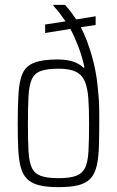

<svg xmlns="http://www.w3.org/2000/svg" viewBox="-20 -763 482 791"><path d="M221 8Q170 8 138.5 -0.5Q107 -9 89.5 -28Q72 -47 64.5 -77.5Q57 -108 55 -152Q53 -196 53 -254Q53 -330 56.5 -381.5Q60 -433 74 -462.5Q88 -492 122 -505Q156 -518 217 -518Q254 -518 280.5 -509.5Q307 -501 324 -484L328 -486Q318 -531 303 -570.5Q288 -610 270 -644L166 -627V-662L250 -675Q240 -690 227.5 -706.5Q215 -723 200 -739V-743H248Q264 -725 275.5 -709.5Q287 -694 294 -683L374 -696V-660L313 -651Q339 -600 357.5 -536Q376 -472 382 -410Q384 -390 386 -368Q388 -346 388.5 -323.5Q389 -301 389 -278Q389 -209 387.5 -160Q386 -111 378 -78Q370 -45 352 -26.5Q334 -8 302.5 0Q271 8 221 8ZM221 -29Q269 -29 294.5 -39Q320 -49 331 -72.5Q342 -96 344.5 -140.5Q347 -185 347 -254Q347 -314 344 -357Q341 -400 329.5 -427.5Q318 -455 292.5 -467.5Q267 -480 221 -480Q174 -480 148 -470.5Q122 -461 111 -436.5Q100 -412 97.5 -367.5Q95 -323 95 -254Q95 -183 97.5 -139.5Q100 -96 111 -72Q122 -48 148 -38.5Q174 -29 221 -29Z"/></svg>

Font: Saira Condensed ExtraLight
Style: Regular
Weight: 250
Width: 3
Designer: Hector Gatti with collaboration of the Omnibus-Type team
Foundry: Omnibus-Type
Version: Version 1.101